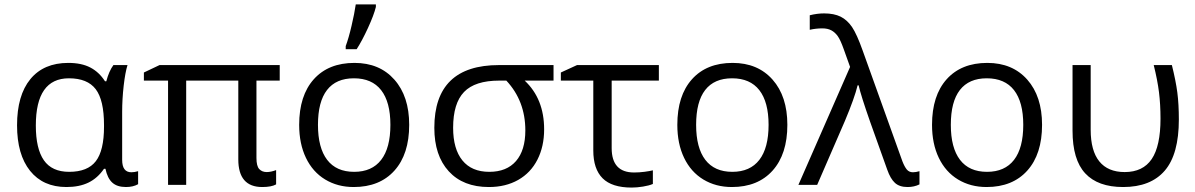

<svg xmlns="http://www.w3.org/2000/svg" viewBox="-20 -826 5342 858"><path d="M289.1 -58.1Q371.6 -58.1 408.2 -105.7Q444.8 -153.3 444.8 -259.8V-267.1Q444.8 -378.9 407.7 -427.5Q370.6 -476.1 288.1 -476.1Q140.1 -476.1 140.1 -265.1Q140.1 -161.6 176 -109.9Q211.9 -58.1 289.1 -58.1ZM276.9 9.8Q172.4 9.8 114.3 -62.7Q56.2 -135.3 56.2 -266.1Q56.2 -399.9 115.7 -472.4Q175.3 -544.9 285.2 -544.9Q344.2 -544.9 383.5 -524.4Q422.9 -503.9 449.2 -462.9H455.1Q466.8 -507.8 486.8 -535.2H549.8Q539.6 -502.9 532.7 -442.9Q525.9 -382.8 525.9 -326.2V-111.8Q525.9 -56.2 566.9 -56.2Q581.1 -56.2 597.2 -61V-2.9Q574.7 9.8 543 9.8Q503.4 9.8 481.7 -10Q460 -29.8 451.2 -71.8H444.8Q416 -29.8 375.2 -10Q334.5 9.8 276.9 9.8Z M1171.9 -57.1Q1190.4 -57.1 1213.9 -65.9V-2Q1192.9 9.8 1151.9 9.8Q1044.9 9.8 1044.9 -113.8V-465.8H812V0H731V-465.8H623V-502L692.9 -535.2H1230V-465.8H1126V-120.1Q1126 -84 1138.4 -70.6Q1150.9 -57.1 1171.9 -57.1Z M1808.6 -268.1Q1808.6 -137.2 1742.7 -63.7Q1676.8 9.8 1560.5 9.8Q1488.8 9.8 1433.1 -23.9Q1377.4 -57.6 1347.2 -120.6Q1316.9 -183.6 1316.9 -268.1Q1316.9 -398.9 1382.3 -471.9Q1447.8 -544.9 1564 -544.9Q1676.3 -544.9 1742.4 -470.2Q1808.6 -395.5 1808.6 -268.1ZM1400.9 -268.1Q1400.9 -165.5 1441.9 -111.8Q1482.9 -58.1 1562.5 -58.1Q1642.1 -58.1 1683.3 -111.6Q1724.6 -165 1724.6 -268.1Q1724.6 -370.1 1683.3 -423.1Q1642.1 -476.1 1561.5 -476.1Q1481.9 -476.1 1441.4 -423.8Q1400.9 -371.6 1400.9 -268.1ZM1524.9 -620.1Q1538.1 -655.3 1551 -710.7Q1564 -766.1 1569.8 -806.2H1659.7V-794.9Q1650.9 -758.8 1624.3 -700.9Q1597.7 -643.1 1573.7 -606H1524.9Z M2411.6 -248Q2411.6 -171.4 2381.6 -112.5Q2351.6 -53.7 2295.7 -22Q2239.7 9.8 2164.6 9.8Q2049.8 9.8 1985.4 -60.5Q1920.9 -130.9 1920.9 -254.9Q1920.9 -535.2 2210 -535.2H2453.6V-465.8H2324.7Q2411.6 -384.3 2411.6 -248ZM2004.9 -254.9Q2004.9 -160.2 2046.4 -109.1Q2087.9 -58.1 2166.5 -58.1Q2244.1 -58.1 2285.9 -106.2Q2327.6 -154.3 2327.6 -243.2Q2327.6 -375 2242.7 -465.8H2210.9Q2102.5 -465.8 2053.7 -415Q2004.9 -364.3 2004.9 -254.9Z M2924.3 -535.2V-465.8H2713.4V-164.1Q2713.4 -55.2 2813.5 -55.2Q2836.4 -55.2 2860.4 -58.3Q2884.3 -61.5 2897.5 -64.9V-3.9Q2880.4 3.4 2853.3 7.8Q2826.2 12.2 2802.7 12.2Q2714.4 12.2 2672.9 -29.3Q2631.3 -70.8 2631.3 -153.8V-465.8H2486.3V-502L2558.6 -535.2Z M3498.5 -268.1Q3498.5 -137.2 3432.6 -63.7Q3366.7 9.8 3250.5 9.8Q3178.7 9.8 3123 -23.9Q3067.4 -57.6 3037.1 -120.6Q3006.8 -183.6 3006.8 -268.1Q3006.8 -398.9 3072.3 -471.9Q3137.7 -544.9 3253.9 -544.9Q3366.2 -544.9 3432.4 -470.2Q3498.5 -395.5 3498.5 -268.1ZM3090.8 -268.1Q3090.8 -165.5 3131.8 -111.8Q3172.9 -58.1 3252.4 -58.1Q3332 -58.1 3373.3 -111.6Q3414.6 -165 3414.6 -268.1Q3414.6 -370.1 3373.3 -423.1Q3332 -476.1 3251.5 -476.1Q3171.9 -476.1 3131.3 -423.8Q3090.8 -371.6 3090.8 -268.1Z M3547.9 0 3778.8 -526.9 3750.5 -606Q3735.8 -647.5 3723.6 -664.6Q3711.4 -681.6 3695.1 -690.4Q3678.7 -699.2 3654.8 -699.2Q3626.5 -699.2 3598.6 -692.9V-757.8Q3631.8 -766.1 3662.6 -766.1Q3707 -766.1 3736.6 -751.5Q3766.1 -736.8 3787.6 -705.1Q3809.1 -673.3 3835.4 -599.1L4012.7 -105Q4022 -81.1 4032.2 -68.6Q4042.5 -56.2 4059.6 -56.2Q4072.8 -56.2 4088.9 -61V-2Q4065.4 9.8 4035.6 9.8Q3999.5 9.8 3979.2 -8.8Q3959 -27.3 3944.8 -67.9L3868.7 -280.8Q3827.6 -397.9 3816.9 -444.8H3812.5Q3798.8 -388.2 3755.9 -286.1L3631.8 0Z M4636.7 -268.1Q4636.7 -137.2 4570.8 -63.7Q4504.9 9.8 4388.7 9.8Q4316.9 9.8 4261.2 -23.9Q4205.6 -57.6 4175.3 -120.6Q4145 -183.6 4145 -268.1Q4145 -398.9 4210.4 -471.9Q4275.9 -544.9 4392.1 -544.9Q4504.4 -544.9 4570.6 -470.2Q4636.7 -395.5 4636.7 -268.1ZM4229 -268.1Q4229 -165.5 4270 -111.8Q4311 -58.1 4390.6 -58.1Q4470.2 -58.1 4511.5 -111.6Q4552.7 -165 4552.7 -268.1Q4552.7 -370.1 4511.5 -423.1Q4470.2 -476.1 4389.6 -476.1Q4310.1 -476.1 4269.5 -423.8Q4229 -371.6 4229 -268.1Z M4999 9.8Q4886.2 9.8 4829.6 -51.3Q4772.9 -112.3 4772.9 -242.2V-535.2H4854V-246.1Q4854 -152.3 4892.6 -104.7Q4931.2 -57.1 5005.9 -57.1Q5087.4 -57.1 5126.7 -115.2Q5166 -173.3 5166 -295.9Q5166 -359.4 5159.2 -414.1Q5152.3 -468.8 5135.7 -535.2H5216.8Q5234.4 -464.8 5241.2 -412.6Q5248 -360.4 5248 -292Q5248 -136.7 5185.1 -63.5Q5122.1 9.8 4999 9.8Z"/></svg>

Font: Open Sans ACDW
Style: acdw
Weight: 400
Foundry: Ascender Corporation
Version: Version 1.10